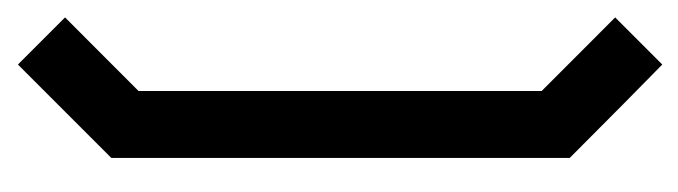

<svg xmlns="http://www.w3.org/2000/svg" viewBox="-314 -422 802 227"><g transform="rotate(90 87.5 -308.0)"><path d="M81.1 -546.9 -5.9 -633.8 49.8 -689.5Q86.9 -653.3 160.2 -580.1V-38.1L49.8 72.3L-5.9 16.6L81.1 -70.3Z"/></g></svg>

Font: mr_KirucoupageG
Style: Regular
Weight: 400
Designer: Jan Henkel
Version: Version 1.00 May 25, 2020, initial release